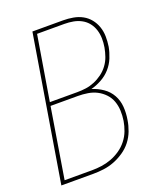

<svg xmlns="http://www.w3.org/2000/svg" viewBox="-136 -824 772 913"><g transform="rotate(-20 250.0 -367.5)"><path d="M16 0 137 -735H292Q318 -735 343 -730.5Q368 -726 389 -714.5Q410 -703 425 -684.5Q440 -666 448 -643Q456 -620 456.5 -594.5Q457 -569 453 -543Q448 -516 437 -489Q426 -462 406.5 -440Q387 -418 360.5 -403.5Q334 -389 307 -382Q337 -373 363 -355Q389 -337 404 -310Q419 -283 421.5 -250.5Q424 -218 418 -184Q414 -158 404 -131.5Q394 -105 376.5 -82.5Q359 -60 334.5 -43.5Q310 -27 284 -17Q258 -7 231 -3.5Q204 0 178 0ZM100 -391H239Q261 -391 283 -394Q305 -397 326.5 -406Q348 -415 367 -429Q386 -443 400 -462Q414 -481 421.5 -502.5Q429 -524 433 -546Q437 -569 436.5 -591.5Q436 -614 429.5 -634.5Q423 -655 410 -671.5Q397 -688 378 -698.5Q359 -709 337 -713Q315 -717 292 -717H154ZM39 -18H178Q202 -18 227 -21.5Q252 -25 276 -34Q300 -43 322 -58Q344 -73 360.5 -94Q377 -115 386 -139Q395 -163 399 -187Q403 -213 402 -238Q401 -263 393 -285.5Q385 -308 368.5 -325.5Q352 -343 331 -354Q310 -365 285 -369Q260 -373 235 -373H97Z"/></g></svg>

Font: Iosevka Thin
Style: Italic
Weight: 100
Italic angle: -9°
Monospace: yes
Designer: Belleve Invis
Foundry: Belleve Invis
Version: Version 32.5.0; ttfautohint (v1.8.4)